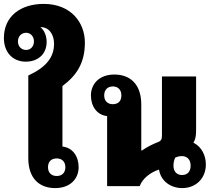

<svg xmlns="http://www.w3.org/2000/svg" viewBox="-21 -954 1105 984"><path d="M203 -934C86 -934 -1 -872 -1 -759C-1 -684 46 -638 111 -638C175 -638 218 -678 218 -739C218 -768 208 -797 186 -815C187 -815 187 -815 188 -815C230 -815 256 -778 256 -730C256 -657 212 -608 124 -567V-144C124 -36 184 10 262 10C339 10 382 -38 382 -97C382 -151 353 -197 299 -203V-513C371 -567 414 -630 414 -736C414 -838 343 -934 203 -934ZM113 -698C88 -698 71 -716 71 -742C71 -767 88 -786 113 -786C136 -786 153 -767 153 -742C153 -716 136 -698 113 -698ZM270 -142C296 -142 314 -126 314 -97C314 -68 296 -52 270 -52C243 -52 225 -68 225 -97C225 -127 243 -142 270 -142Z M913 10C983 10 1034 -40 1034 -111C1034 -158 1012 -202 970 -223C983 -242 984 -266 984 -291V-562H809V-259C809 -240 804 -231 787 -225C763 -216 731 -200 707 -183H703V-418C703 -526 643 -572 565 -572C488 -572 445 -524 445 -465C445 -411 474 -365 528 -359V0H695C709 -39 750 -71 794 -85C803 -25 855 10 913 10ZM557 -420C531 -420 513 -436 513 -465C513 -494 531 -511 557 -511C584 -511 601 -494 601 -465C601 -435 584 -420 557 -420ZM912 -57C885 -57 868 -75 868 -105C868 -119 871 -134 877 -146C887 -151 899 -154 911 -154C939 -154 956 -135 956 -105C956 -74 939 -57 912 -57Z"/></svg>

Font: Noto Sans Thai Looped SemiCondensed Black
Style: Regular
Weight: 900
Width: 4
Designer: Sasikarn Vongin, Ben Mitchell
Foundry: The Fontpad Ltd
Version: Version 1.001